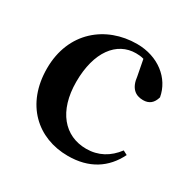

<svg xmlns="http://www.w3.org/2000/svg" viewBox="-131 -681 825 827"><g transform="rotate(30 281.0 -267.5)"><path d="M394 -431C400 -375 428 -354 466 -354C496 -354 515 -369 524 -401C509 -487 430 -551 324 -551C170 -551 40 -447 40 -266C40 -88 155 16 306 16C411 16 483 -31 524 -114L503 -125C467 -77 419 -50 359 -50C251 -50 178 -134 178 -279C178 -428 245 -514 340 -514C353 -514 366 -513 379 -509Z"/></g></svg>

Font: Source Han Serif
Style: Bold
Weight: 700
Designer: Ryoko NISHIZUKA 西塚涼子 (kana & ideographs); Frank Grießhammer (Latin, Greek & Cyrillic); Wenlong ZHANG 张文龙 (bopomofo); San
Foundry: Adobe Systems Incorporated
Version: Version 1.001;PS 1.001;hotconv 16.6.54;makeotf.lib2.5.65590